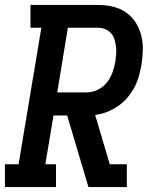

<svg xmlns="http://www.w3.org/2000/svg" viewBox="-27 -755 647 775"><path d="M-7 0V-92H48L140 -643H96V-735H368Q398 -735 427 -728.5Q456 -722 480 -706Q504 -690 519.5 -666Q535 -642 542.5 -614Q550 -586 549.5 -555Q549 -524 544 -494Q540 -471 533.5 -447.5Q527 -424 515 -401.5Q503 -379 486.5 -360Q470 -341 449 -326.5Q428 -312 404.5 -303Q381 -294 357 -291L416 -92H485V0H330L244 -289H189L156 -92H199V0ZM204 -382H321Q344 -382 366 -392Q388 -402 403.5 -421Q419 -440 427 -463Q435 -486 439 -508Q441 -523 442 -538.5Q443 -554 441 -569Q439 -584 434.5 -597.5Q430 -611 420.5 -621.5Q411 -632 397 -637.5Q383 -643 368 -643H247Z"/></svg>

Font: Iosevka Etoile SmBdObl
Style: Regular
Weight: 600
Italic angle: -9°
Designer: Belleve Invis
Foundry: Belleve Invis
Version: Version 15.5.2; ttfautohint (v1.8.4)